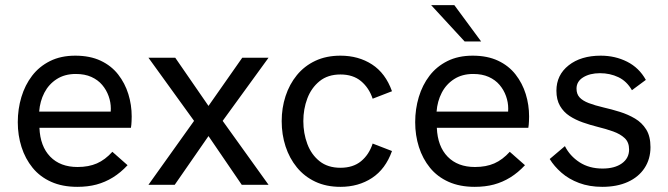

<svg xmlns="http://www.w3.org/2000/svg" viewBox="-20 -717 2592 745"><path d="M280 8Q222 8 178.5 -11.5Q135 -31 106.5 -66Q78 -101 63.5 -146.5Q49 -192 49 -243Q49 -294 63 -340.5Q77 -387 104.5 -423Q132 -459 174 -480Q216 -501 272 -501Q329 -501 370.5 -481.5Q412 -462 438.5 -428Q465 -394 478 -352Q491 -310 491 -265Q491 -261 490.5 -246.5Q490 -232 488 -221H133Q136 -149 175 -109Q214 -69 281 -69Q324 -69 356 -83Q388 -97 416 -128L475 -76Q448 -47 418 -28.5Q388 -10 354.5 -1Q321 8 280 8ZM407 -264Q409 -272 409.5 -280Q410 -288 410 -296Q410 -320 401.5 -344Q393 -368 376.5 -387.5Q360 -407 334.5 -418.5Q309 -430 274 -430Q231 -430 200 -410Q169 -390 152 -357Q135 -324 132 -284H435Z M556 0 733 -248 556 -493H660L789 -306L920 -493H1022L844 -248L1022 0H918L789 -189L658 0Z M1301 8Q1246 8 1203.5 -12Q1161 -32 1132 -67.5Q1103 -103 1088 -149Q1073 -195 1073 -247Q1073 -298 1088 -344Q1103 -390 1132 -425.5Q1161 -461 1203.5 -481Q1246 -501 1301 -501Q1371 -501 1423.5 -467Q1476 -433 1501 -363L1426 -334Q1412 -376 1381 -402Q1350 -428 1301 -428Q1252 -428 1220 -402Q1188 -376 1172.5 -335Q1157 -294 1157 -247Q1157 -200 1172.5 -158.5Q1188 -117 1220 -91.5Q1252 -66 1301 -66Q1350 -66 1381 -91.5Q1412 -117 1426 -160L1501 -131Q1476 -61 1423.5 -26.5Q1371 8 1301 8Z M1822 8Q1764 8 1720.5 -11.5Q1677 -31 1648.5 -66Q1620 -101 1605.5 -146.5Q1591 -192 1591 -243Q1591 -294 1605 -340.5Q1619 -387 1646.5 -423Q1674 -459 1716 -480Q1758 -501 1814 -501Q1871 -501 1912.5 -481.5Q1954 -462 1980.5 -428Q2007 -394 2020 -352Q2033 -310 2033 -265Q2033 -261 2032.5 -246.5Q2032 -232 2030 -221H1675Q1678 -149 1717 -109Q1756 -69 1823 -69Q1866 -69 1898 -83Q1930 -97 1958 -128L2017 -76Q1990 -47 1960 -28.5Q1930 -10 1896.5 -1Q1863 8 1822 8ZM1949 -264Q1951 -272 1951.5 -280Q1952 -288 1952 -296Q1952 -320 1943.5 -344Q1935 -368 1918.5 -387.5Q1902 -407 1876.5 -418.5Q1851 -430 1816 -430Q1773 -430 1742 -410Q1711 -390 1694 -357Q1677 -324 1674 -284H1977ZM1783 -556 1653 -697H1743L1847 -556Z M2317 8Q2267 8 2227 -7Q2187 -22 2158.5 -47Q2130 -72 2113 -100L2172 -150Q2191 -112 2228.5 -87.5Q2266 -63 2318 -63Q2365 -63 2393 -83Q2421 -103 2421 -137Q2421 -165 2404 -181Q2387 -197 2359 -207Q2331 -217 2298 -225Q2270 -232 2241.5 -242Q2213 -252 2190 -267Q2167 -282 2153 -306Q2139 -330 2139 -365Q2139 -426 2186.5 -463.5Q2234 -501 2311 -501Q2367 -501 2413.5 -477.5Q2460 -454 2486 -407L2432 -367Q2412 -402 2379.5 -417.5Q2347 -433 2308 -433Q2269 -433 2243 -417Q2217 -401 2217 -373Q2217 -352 2229 -339Q2241 -326 2264.5 -317Q2288 -308 2322 -300Q2353 -293 2385 -283Q2417 -273 2444 -257Q2471 -241 2487.5 -214.5Q2504 -188 2504 -146Q2504 -100 2481 -65Q2458 -30 2416 -11Q2374 8 2317 8Z"/></svg>

Font: Hanken Grotesk
Style: Regular
Weight: 400
Designer: Alfredo Marco Pradil
Foundry: Hanken Design Co.
Version: Version 3.013